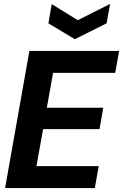

<svg xmlns="http://www.w3.org/2000/svg" viewBox="-20 -960 628 980"><path d="M6 0 130 -700H588L568 -588H251L219 -410H507L488 -301H200L166 -112H484L464 0ZM542 -940 524 -841 362 -760 227 -841 244 -939 377 -857Z"/></svg>

Font: DM Sans 36pt ExtraBold
Style: Italic
Weight: 800
Italic angle: -10°
Designer: Colophon Foundry, Jonny Pinhorn
Foundry: Colophon Foundry
Version: Version 4.004;gftools[0.9.30]